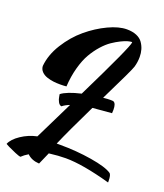

<svg xmlns="http://www.w3.org/2000/svg" viewBox="-175 -903 1041 1222"><g transform="rotate(20 345.5 -292.0)"><path d="M471 -789Q509 -789 536.5 -777.5Q564 -766 578.5 -745.5Q593 -725 600 -701.5Q607 -678 607 -651Q607 -616 597 -582Q590 -557 477 -328Q507 -331 526 -331Q543 -331 547 -329Q565 -320 565 -278L564 -255Q473 -248 435 -244Q343 -55 299 47Q311 47 323 47Q433 47 536.5 64Q640 81 678 107Q691 116 691 159V168Q501 115 386 115Q337 115 273 123L237 205Q185 202 155 172Q128 188 111 205Q101 205 73 193Q45 181 22 170L0 158Q14 123 62.5 90.5Q111 58 168 46Q184 13 295 -213Q264 -201 246 -186Q232 -188 223 -205Q214 -222 212 -238L209 -255Q246 -284 340 -306Q530 -693 530 -722Q530 -724 529 -724Q528 -724 527 -724Q518 -724 501 -719.5Q484 -715 457.5 -702Q431 -689 403 -670Q375 -651 346 -618.5Q317 -586 293.5 -545.5Q270 -505 253.5 -445Q237 -385 233 -316Q215 -314 191 -314Q167 -314 145.5 -316.5Q124 -319 101 -326.5Q78 -334 63 -349.5Q48 -365 47 -387Q54 -464 101.5 -540Q149 -616 213 -669.5Q277 -723 347 -756Q417 -789 471 -789Z"/></g></svg>

Font: Vervelle
Style: Script
Weight: 400
Monospace: yes
Designer: Nur Solikh
Foundry: Astageni Type
Version: Version 1.0